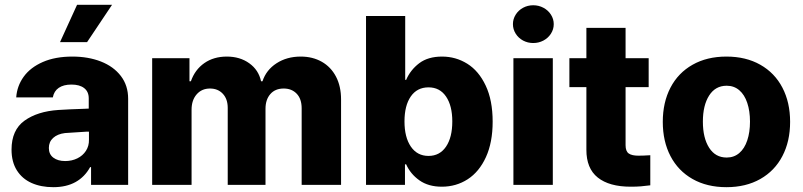

<svg xmlns="http://www.w3.org/2000/svg" viewBox="-20 -774 3361 804"><path d="M224.6 -313.5Q268.6 -316.4 332 -318.4Q339.8 -319.3 351.6 -319.3V-362.3Q351.6 -390.1 332.5 -405Q313.5 -419.9 279.3 -419.9Q246.1 -419.9 226.1 -406.2Q206.1 -392.6 201.2 -366.2H47.9Q51.3 -414.1 79.3 -452.9Q107.4 -491.7 159.4 -514.4Q211.4 -537.1 283.2 -537.1Q349.6 -537.1 402.6 -516.4Q455.6 -495.6 486.1 -455.8Q516.6 -416 516.6 -360.4V0H361.3V-74.2H357.4Q335 -33.2 296.4 -11.7Q257.8 9.8 203.1 9.8Q151.4 9.8 112.1 -7.8Q72.8 -25.4 50.5 -60.8Q28.3 -96.2 28.3 -147.5Q28.3 -229.5 82.5 -268.6Q136.7 -307.6 224.6 -313.5ZM252.9 -99.6Q280.8 -99.6 303.7 -110.8Q326.7 -122.1 339.8 -142.3Q353 -162.6 352.5 -188.5V-222.7H342.8L252 -216.8Q220.7 -212.9 202.6 -196.5Q184.6 -180.2 184.6 -154.3Q184.6 -127.9 203.4 -113.8Q222.2 -99.6 252.9 -99.6ZM302.7 -753.9H449.2L344.7 -597.7H231.4Z M617.2 -530.3H773.4V-433.6H779.3Q796.4 -482.4 835.7 -509.8Q875 -537.1 929.7 -537.1Q984.9 -537.1 1023.9 -509Q1063 -481 1073.2 -433.6H1079.1Q1094.7 -481 1137.9 -509Q1181.2 -537.1 1239.3 -537.1Q1289.1 -537.1 1327.4 -515.4Q1365.7 -493.7 1387 -453.1Q1408.2 -412.6 1408.2 -357.4V0H1243.2V-320.3Q1243.2 -359.9 1222.4 -381.6Q1201.7 -403.3 1168 -403.3Q1132.3 -403.3 1112.1 -380.1Q1091.8 -356.9 1091.8 -318.4V0H933.6V-322.3Q933.6 -359.4 913.1 -381.3Q892.6 -403.3 859.4 -403.3Q824.7 -403.3 803.5 -378.9Q782.2 -354.5 782.2 -314.5V0H617.2Z M1512.7 -707H1676.8V-439.5H1680.7Q1698.7 -481.4 1735.6 -509.3Q1772.5 -537.1 1831.1 -537.1Q1888.7 -537.1 1936.8 -507.1Q1984.9 -477.1 2013.9 -415.5Q2043 -354 2043 -264.6Q2043 -177.7 2014.9 -116.2Q1986.8 -54.7 1938.5 -23.4Q1890.1 7.8 1830.1 7.8Q1773.9 7.8 1736.3 -18.8Q1698.7 -45.4 1680.7 -85.9H1675.8V0H1512.7ZM1774.4 -121.1Q1821.3 -121.1 1847.7 -159.9Q1874 -198.7 1874 -265.6Q1874 -331.1 1847.9 -369.6Q1821.8 -408.2 1774.4 -408.2Q1726.6 -408.2 1700.2 -370.1Q1673.8 -332 1673.8 -265.6Q1673.8 -199.2 1700.4 -160.2Q1727.1 -121.1 1774.4 -121.1Z M2129.9 -530.3H2294.9V0H2129.9ZM2127.9 -672.9Q2127.9 -694.3 2139.4 -712.6Q2150.9 -731 2170.4 -741.5Q2189.9 -752 2212.9 -752Q2235.8 -752 2255.6 -741.5Q2275.4 -731 2287.1 -712.6Q2298.8 -694.3 2298.8 -672.9Q2298.8 -651.4 2287.1 -633.1Q2275.4 -614.7 2255.6 -604.2Q2235.8 -593.8 2212.9 -593.8Q2189.9 -593.8 2170.4 -604.2Q2150.9 -614.7 2139.4 -633.1Q2127.9 -651.4 2127.9 -672.9Z M2696.3 -409.2H2599.6V-166Q2599.6 -140.6 2612.8 -131.3Q2626 -122.1 2653.3 -122.1Q2673.8 -122.1 2703.1 -124V2Q2681.2 4.9 2663.8 6.3Q2646.5 7.8 2621.1 7.8Q2531.2 7.8 2483.2 -30.5Q2435.1 -68.8 2435.5 -147.5V-409.2H2364.3V-530.3H2435.5V-657.2H2599.6V-530.3H2696.3Z M2755.4 -263.7Q2755.4 -345.2 2787.6 -407Q2819.8 -468.8 2880.1 -502.9Q2940.4 -537.1 3022 -537.1Q3103.5 -537.1 3163.8 -502.9Q3224.1 -468.8 3256.3 -407Q3288.6 -345.2 3288.6 -263.7Q3288.6 -182.1 3256.3 -120.4Q3224.1 -58.6 3163.8 -24.4Q3103.5 9.8 3022 9.8Q2940.4 9.8 2880.1 -24.4Q2819.8 -58.6 2787.6 -120.4Q2755.4 -182.1 2755.4 -263.7ZM3120.6 -264.6Q3120.6 -309.1 3109.1 -343.3Q3097.7 -377.4 3075.7 -396.2Q3053.7 -415 3022.9 -415Q2975.6 -415 2949.5 -374Q2923.3 -333 2923.3 -264.6Q2923.3 -196.3 2949.5 -155.3Q2975.6 -114.3 3022.9 -114.3Q3053.7 -114.3 3075.7 -133.1Q3097.7 -151.9 3109.1 -186Q3120.6 -220.2 3120.6 -264.6Z"/></svg>

Font: Pretendard ExtraBold
Style: Regular
Weight: 800
Designer: Base glyphs from Inter by Rasmus Andersson; Hangeul glyphs from Noto Sans CJK(Source Han Sans) by Jang Soo-young and Kan
Foundry: Kil Hyung-jin
Version: Version 1.309